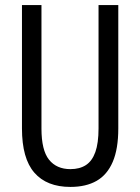

<svg xmlns="http://www.w3.org/2000/svg" viewBox="-20 -734 558 764"><path d="M450.7 -713.9V-223.1Q450.7 -141.6 428.7 -90.1Q406.7 -38.6 364.5 -14.4Q322.3 9.8 260.3 9.8Q166 9.8 116.7 -46.9Q67.4 -103.5 67.4 -222.7V-713.9H145V-222.2Q145 -136.2 175 -98.6Q205.1 -61 260.3 -61Q296.9 -61 321.8 -77.1Q346.7 -93.3 359.4 -128.9Q372.1 -164.6 372.1 -223.1V-713.9Z"/></svg>

Font: Open Sans Condensed
Style: Regular
Weight: 400
Width: 3
Designer: Monotype Design Team
Foundry: Monotype Imaging Inc.
Version: Version 3.000